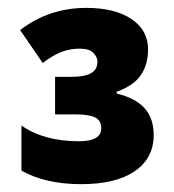

<svg xmlns="http://www.w3.org/2000/svg" viewBox="-20 -743 439 485"><path d="M354 -618.2Q354 -580.1 335.9 -553.5Q317.9 -526.9 274.9 -511.2V-506.8Q322.3 -495.1 345.2 -469.7Q368.2 -444.3 368.2 -401.9Q368.2 -343.3 320.3 -310.5Q272.5 -277.8 185.1 -277.8Q94.7 -277.8 34.2 -312V-425.8Q91.3 -386.2 179.2 -386.2Q235.8 -386.2 235.8 -418.9Q235.8 -439 220 -446.5Q204.1 -454.1 169.9 -454.1H119.1V-548.8H158.2Q192.9 -548.8 209.5 -557.9Q226.1 -566.9 226.1 -586.9Q226.1 -599.1 215.8 -609.6Q205.6 -620.1 181.2 -620.1Q156.7 -620.1 135.3 -611.8Q113.8 -603.5 87.9 -584L30.8 -667Q103.5 -723.1 198.2 -723.1Q269.5 -723.1 311.8 -695.1Q354 -667 354 -618.2Z"/></svg>

Font: Open Sans ExtBd
Style: Bold
Weight: 800
Foundry: Ascender Corporation
Version: Version 1.10